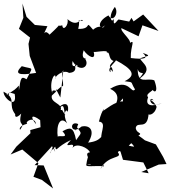

<svg xmlns="http://www.w3.org/2000/svg" viewBox="-48 -911 976 1085"><path d="M268 -408C318 -366 229 -432 250 -376C222 -453 272 -519 266 -465C257 -478 310 -521 342 -499C417 -504 339 -578 407 -528C389 -554 352 -514 362 -566C402 -495 466 -535 431 -582C458 -584 403 -563 425 -627C448 -592 497 -565 481 -619C475 -611 570 -634 555 -613C576 -622 562 -577 593 -567C601 -570 552 -532 584 -530C604 -469 569 -549 577 -503C547 -523 623 -572 604 -572C704 -519 724 -485 656 -452C712 -444 685 -453 715 -406C693 -376 683 -475 574 -409C641 -379 612 -325 587 -290C667 -374 643 -359 647 -338C602 -340 546 -289 533 -284C551 -301 531 -305 511 -224C564 -218 505 -146 531 -110C588 -155 532 -143 581 -177C511 -149 537 -116 450 -105C493 -174 459 -206 413 -196C349 -141 341 -234 394 -210C379 -164 367 -165 387 -192C417 -151 413 -165 382 -119C367 -198 347 -192 305 -169C352 -119 267 -157 279 -132C267 -209 295 -257 331 -214C304 -267 326 -304 335 -278C351 -361 270 -307 281 -288C321 -350 310 -273 323 -259C283 -312 322 -283 295 -290C308 -326 235 -329 245 -371C305 -425 225 -361 302 -425C321 -410 292 -500 310 -513L293 -360ZM252 -87C233 -21 221 -43 264 -82C271 -47 268 -81 353 -120C294 -58 386 -121 361 -74C383 -109 454 -73 460 -50C408 -46 509 33 444 18C509 16 455 5 502 -95C474 -84 446 -36 440 18C434 35 472 25 536 28C533 47 553 -5 519 45C562 -39 649 -12 618 -50C636 -77 612 -18 697 -105C667 -121 703 -99 710 -82C620 -94 694 -118 621 -94L647 -8L762 7L792 68L750 61L849 19L893 16L874 -24L833 -95L771 -118C727 -153 690 -179 688 -122C789 -169 724 -145 719 -188C727 -231 786 -169 792 -271C782 -257 826 -257 837 -307C820 -351 768 -356 820 -344C788 -378 793 -292 866 -328C812 -307 769 -311 789 -361C766 -387 843 -400 811 -421C809 -388 856 -372 824 -457C779 -474 731 -429 730 -521C742 -476 786 -525 735 -463C827 -524 751 -554 744 -581C774 -596 820 -591 759 -612C793 -580 769 -574 691 -583C688 -654 726 -699 673 -659C721 -668 629 -731 638 -752L735 -706L757 -768L848 -736L761 -829L707 -790L695 -810L682 -789L622 -801C612 -796 585 -742 598 -824C596 -765 551 -805 601 -872C627 -836 588 -780 565 -824C490 -785 516 -734 547 -770C524 -737 501 -741 480 -710C532 -683 524 -701 553 -739C553 -735 527 -785 478 -743C427 -803 477 -744 394 -748C411 -814 375 -791 421 -794C407 -815 393 -751 333 -803C343 -770 307 -731 304 -768C260 -755 321 -797 232 -715C207 -746 196 -721 184 -686L220 -763L149 -770L102 -816L79 -891L84 -810L59 -748L133 -690L125 -712L113 -663L120 -595L156 -499C56 -483 31 -493 75 -537C143 -517 140 -540 102 -463C71 -482 69 -471 59 -400C56 -454 73 -415 -12 -377C27 -367 -29 -402 35 -380C51 -290 -30 -356 -28 -393C52 -350 -9 -323 40 -263C48 -308 15 -213 72 -269C51 -191 99 -225 67 -180C66 -171 48 -197 106 -212C89 -222 147 -259 156 -209C121 -251 129 -269 179 -232L181 -192L123 -176L124 -158L44 -82L12 -38L78 -66L169 11L141 88L189 106L252 154L199 24L148 22L246 -85L264 -53Z"/></svg>

Font: Hussar Lance
Style: Regular
Weight: 700
Foundry: Cannot Into Space Fonts, PlusOne Fonts
Version: Version 2.27